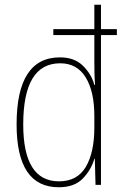

<svg xmlns="http://www.w3.org/2000/svg" viewBox="-20 -780 526 810"><path d="M78 -255Q78 -513 234 -513Q305 -513 341.5 -453.5Q378 -394 378 -291V-242Q378 -137 342 -76Q306 -15 229 -15Q78 -15 78 -255ZM378 -110H380L383 0H406V-632H473V-657H406V-760H378V-657H205V-632H378V-520Q378 -496 378.5 -472Q379 -448 381 -422H378Q366 -467 330 -502.5Q294 -538 233 -538Q50 -538 50 -255Q50 10 228 10Q294 10 329.5 -27Q365 -64 378 -110Z"/></svg>

Font: Noto Sans Display SemiCondensed Thin
Style: Regular
Weight: 250
Width: 4
Designer: Monotype Design team
Foundry: Monotype Imaging Inc.
Version: 1.000